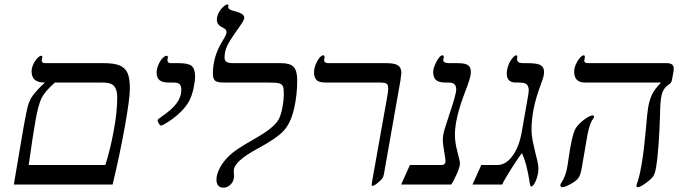

<svg xmlns="http://www.w3.org/2000/svg" viewBox="-20 -841 3126 875"><path d="M571.8 -438Q571.8 -390.1 548.3 -260.7Q524.9 -131.3 493.2 0H43L87.9 -264.2Q102.1 -341.3 106.9 -358.2Q111.8 -375 120.1 -390.9Q128.4 -406.7 148.9 -429.2Q169.4 -451.7 185.1 -464.8Q153.3 -464.8 138.7 -477.3Q124 -489.7 124 -517.1Q124 -531.2 131.8 -548.1Q139.6 -564.9 150.4 -575.9Q161.1 -586.9 168 -586.9Q172.9 -586.9 172.9 -582L169.9 -565.9Q169.9 -553.2 188 -553.2H453.1Q499.5 -553.2 524.7 -543Q549.8 -532.7 560.8 -509Q571.8 -485.4 571.8 -438ZM460 -88.9Q482.9 -160.6 498.5 -246.1Q514.2 -331.5 514.2 -397Q514.2 -421.9 507.6 -436.5Q501 -451.2 487.8 -458Q474.6 -464.8 445.8 -464.8H230Q185.1 -424.8 169.9 -394.8Q154.8 -364.7 142.3 -294.9Q129.9 -225.1 110.8 -88.9Z M748 -464.8Q721.7 -464.8 707.8 -475.1Q693.8 -485.4 693.8 -511.2Q693.8 -527.3 701.9 -545.9Q710 -564.5 720.7 -575.7Q731.4 -586.9 739.3 -586.9Q745.1 -586.9 745.1 -579.1Q743.2 -573.2 743.2 -565.9Q743.2 -553.2 758.8 -553.2H794.9Q839.4 -553.2 854.2 -539.8Q869.1 -526.4 869.1 -491.2Q869.1 -471.7 861.8 -437.5Q854.5 -403.3 840.8 -378.4Q827.1 -353.5 801 -328.6Q774.9 -303.7 747.8 -286.4Q720.7 -269 713.9 -269Q709 -269 703.6 -278.1Q698.2 -287.1 698.2 -293Q699.7 -297.9 715.8 -309.1Q761.7 -339.8 783.9 -369.1Q806.2 -398.4 806.2 -431.2Q806.2 -451.2 797.9 -458Q789.6 -464.8 770 -464.8Z M1000 -464.8Q971.2 -464.8 960.7 -472.9Q950.2 -481 950.2 -505.9Q950.2 -580.1 989.3 -646Q1005.4 -672.9 1008.8 -680.7Q1012.2 -688.5 1012.2 -694.8Q1012.2 -703.1 1006.1 -708.3Q1000 -713.4 986.3 -720.2Q978.5 -724.1 973.4 -732.2Q968.3 -740.2 968.3 -750Q968.3 -766.1 976.1 -781.7Q983.9 -797.4 996.6 -809.1Q1009.3 -820.8 1016.1 -820.8Q1021 -820.8 1021 -815.9L1020 -807.1Q1020 -796.9 1053.2 -789.1Q1093.3 -778.8 1093.3 -759.8Q1093.3 -749 1068.4 -714.8Q1026.9 -657.2 1015.1 -631.6Q1003.4 -606 1003.4 -579.1Q1003.4 -564.9 1012 -559.1Q1020.5 -553.2 1043.5 -553.2H1261.2Q1301.3 -553.2 1317.9 -536.4Q1334.5 -519.5 1334.5 -475.1Q1334.5 -408.2 1320.1 -345.5Q1305.7 -282.7 1274.9 -247.3Q1244.1 -211.9 1152.8 -163.1Q1045.4 -105 1045.4 -63L1046.4 -39.1Q1046.4 -23.4 1039.6 -11.5Q1032.7 0.5 1021.5 7.3Q1010.3 14.2 999 14.2Q981 14.2 973.6 3.4Q966.3 -7.3 966.3 -21Q966.3 -46.9 982.4 -76.9Q998.5 -106.9 1026.9 -133.5Q1055.2 -160.2 1127.9 -201.2Q1187.5 -234.9 1213.6 -256.6Q1239.7 -278.3 1250 -297.1Q1260.3 -315.9 1266.8 -349.4Q1273.4 -382.8 1273.4 -417Q1273.4 -438.5 1269 -448Q1264.6 -457.5 1252.7 -461.2Q1240.7 -464.8 1205.1 -464.8Z M1741.2 -553.2Q1778.3 -553.2 1793.7 -543Q1809.1 -532.7 1809.1 -508.8L1805.2 -475.6L1729 -43.9Q1726.1 -32.7 1721.2 -26.4Q1716.3 -20 1700.9 -7.1Q1685.5 5.9 1679.2 5.9Q1673.8 5.9 1673.8 1L1675.8 -14.2L1745.1 -402.8Q1749 -420.9 1749 -438Q1749 -456.1 1740.7 -460.4Q1732.4 -464.8 1713.9 -464.8H1463.9Q1433.1 -464.8 1422.1 -477.1Q1411.1 -489.3 1411.1 -511.2Q1411.1 -535.6 1425.8 -562.3Q1440.4 -588.9 1454.1 -588.9Q1459 -588.9 1459 -580.1L1457 -567.9Q1457 -553.2 1476.1 -553.2Z M2076.2 -97.2Q2076.2 -80.1 2061.5 -47.6Q2046.9 -15.1 2036.1 0H1808.1L1848.1 -88.9H1991.2Q2010.3 -88.9 2010.3 -107.9L2008.3 -125.5Q1998 -182.1 1998 -204.1Q1998 -225.6 2006.8 -253.9Q2015.6 -282.2 2029.3 -324.2Q2059.1 -411.1 2059.1 -434.1Q2059.1 -464.8 2025.4 -464.8H2009.3Q1981.4 -464.8 1967.8 -475.8Q1954.1 -486.8 1954.1 -513.2Q1954.1 -531.7 1969.2 -560.3Q1984.4 -588.9 1996.1 -588.9Q2002.4 -588.9 2002.4 -581.1L2000 -566.9Q2000 -553.2 2029.3 -553.2H2066.4Q2100.1 -553.2 2113 -543.9Q2126 -534.7 2126 -511.2Q2126 -488.8 2099.1 -420.9Q2053.2 -301.3 2053.2 -228Q2053.2 -192.4 2063 -155.8Q2076.2 -105.5 2076.2 -97.2Z M2400.4 8.8Q2396.5 8.8 2394.5 -5.9Q2380.4 -99.1 2358.4 -143.1Q2340.8 -120.6 2309.3 -70.8Q2277.8 -21 2268.6 0H2133.3L2173.3 -88.9H2246.6Q2284.7 -88.9 2314.9 -129.4Q2345.2 -169.9 2357.4 -237.8L2383.3 -384.8Q2389.6 -418 2389.6 -429.2Q2389.6 -447.3 2380.4 -456.1Q2371.1 -464.8 2345.2 -464.8H2330.6Q2289.6 -464.8 2289.6 -504.9Q2289.6 -524.4 2296.4 -542.7Q2303.2 -561 2314.5 -575Q2325.7 -588.9 2332.5 -588.9Q2337.4 -588.9 2337.4 -581.1L2336.4 -570.8Q2336.4 -553.2 2364.3 -553.2H2383.3Q2429.2 -553.2 2444.3 -543.7Q2459.5 -534.2 2459.5 -513.2Q2459.5 -498.5 2454.3 -483.2Q2449.2 -467.8 2441.4 -446.8Q2402.3 -341.8 2402.3 -250Q2402.3 -226.1 2407.2 -200.9Q2412.1 -175.8 2418 -152.3Q2423.8 -128.9 2428.7 -108.6Q2433.6 -88.4 2433.6 -74.2Q2433.6 -43.9 2422.1 -17.6Q2410.6 8.8 2400.4 8.8Z M2645.5 -464.8Q2596.7 -464.8 2596.7 -515.1Q2596.7 -530.3 2604 -547.1Q2611.3 -564 2622.1 -576.4Q2632.8 -588.9 2639.6 -588.9Q2645.5 -588.9 2645.5 -582L2642.6 -564Q2642.6 -553.2 2660.6 -553.2H3018.6Q3050.3 -553.2 3050.3 -529.8Q3050.3 -513.7 3047.4 -504.9L3042.5 -477.1Q3040 -462.4 3027.3 -455.1Q3006.8 -442.4 2998.3 -418.2Q2989.7 -394 2988.8 -344.2Q2983.9 -161.6 2969.7 -77.1Q2965.3 -51.3 2957.3 -38.3Q2949.2 -25.4 2923.1 -6.6Q2897 12.2 2887.7 12.2Q2880.4 12.2 2880.4 4.9L2882.3 -2.9Q2893.1 -29.8 2903.6 -89.6Q2914.1 -149.4 2922.4 -240.7Q2930.2 -333 2933.6 -350.1Q2939.5 -384.3 2951.2 -409.7Q2962.9 -435.1 2992.7 -464.8ZM2687.5 -309.1Q2687.5 -304.2 2677.2 -291Q2662.1 -263.7 2652.3 -198.2L2631.3 -76.2Q2625.5 -40 2613.8 -26.9Q2602.1 -13.7 2577.6 -0.7Q2553.2 12.2 2542.5 12.2Q2533.7 12.2 2533.7 1Q2534.2 -2.4 2538.6 -8.8Q2559.1 -39.1 2566.4 -86.9L2570.3 -112.8Q2586.4 -229.5 2604.5 -257.8Q2619.6 -279.8 2644.5 -297.4Q2669.4 -314.9 2679.7 -314.9Q2687.5 -314.9 2687.5 -309.1Z"/></svg>

Font: Liberation Serif
Style: Italic
Weight: 400
Italic angle: -16.333°
Designer: Steve Matteson
Foundry: Ascender Corporation
Version: Version 2.1.5